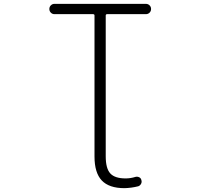

<svg xmlns="http://www.w3.org/2000/svg" viewBox="-20 -774 1040 1001"><path d="M472.7 -693.4Q472.7 -700.2 464.8 -700.2H263.7Q252.9 -700.2 245.1 -708Q237.3 -715.8 237.3 -727.1Q237.3 -738.3 245.1 -746.1Q252.9 -753.9 263.7 -753.9H740.2Q752 -753.9 759.8 -746.1Q767.6 -738.3 767.6 -727.1Q767.6 -715.8 759.8 -708Q752 -700.2 740.2 -700.2H539.1Q531.2 -700.2 531.2 -693.4V41Q531.2 104.5 555.2 130.4Q579.1 156.2 634.8 156.2Q660.2 156.2 685.5 148.4Q695.3 145.5 705.1 149.9Q714.8 154.3 716.8 164.1Q720.7 174.8 715.3 184.6Q710 194.3 700.2 197.3Q665 206.1 628.9 207Q548.8 207 510.7 167Q472.7 127 472.7 42Z"/></svg>

Font: Rounded Mgen+ 1m light
Style: Regular
Weight: 200
Designer: [Source Han Sans]
Ryoko NISHIZUKA  (kana & ideographs); Paul D. Hunt (Latin, Greek & Cyrillic); Wenlong ZHANG  (bopomofo
Version: Version 1.059.20150602